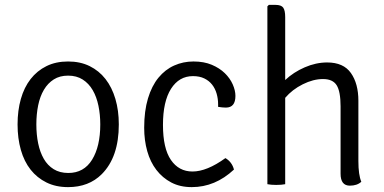

<svg xmlns="http://www.w3.org/2000/svg" viewBox="-20 -755 1572 787"><path d="M397 -41Q344 12 259 12Q209 12 170.5 -7Q132 -26 105.5 -59.5Q79 -93 65.5 -140.5Q52 -188 52 -245Q52 -302 65.5 -349.5Q79 -397 105.5 -431Q132 -465 170.5 -484Q209 -503 259 -503Q309 -503 347.5 -484Q386 -465 412.5 -431Q439 -397 453 -349.5Q467 -302 467 -245Q467 -111 397 -41ZM260 -46Q324 -46 357.5 -100.5Q391 -155 391 -245Q391 -285 383.5 -321.5Q376 -358 360 -385.5Q344 -413 319 -429Q294 -445 259 -445Q225 -445 200.5 -429.5Q176 -414 160 -387Q144 -360 136.5 -323.5Q129 -287 129 -245Q129 -203 136.5 -167Q144 -131 159.5 -104Q175 -77 200 -61.5Q225 -46 260 -46Z M874 -317V-328Q874 -350 868 -371Q862 -392 849.5 -408Q837 -424 817.5 -433.5Q798 -443 771 -443Q714 -443 681 -391Q648 -339 648 -243Q648 -147 680.5 -99.5Q713 -52 769 -52Q828 -52 904 -107Q931 -91 939 -60Q862 12 766 12Q718 12 682 -7Q646 -26 621 -58.5Q596 -91 583.5 -135.5Q571 -180 571 -231Q571 -300 586.5 -351.5Q602 -403 629.5 -436.5Q657 -470 694 -486.5Q731 -503 773 -503Q816 -503 848 -489.5Q880 -476 901.5 -455Q923 -434 934 -409Q945 -384 945 -362Q945 -314 906 -314Q892 -314 874 -317Z M1449 -342V-95Q1449 -38 1461 -10Q1444 6 1414 6Q1376 6 1376 -43V-319Q1376 -380 1360 -405.5Q1344 -431 1304 -431Q1264 -431 1221 -409.5Q1178 -388 1149 -354V0Q1134 3 1112 3Q1091 3 1076 0V-729L1082 -735H1109Q1133 -735 1141 -723.5Q1149 -712 1149 -685V-427Q1183 -459 1229 -479Q1275 -499 1321 -499Q1388 -499 1418.5 -455.5Q1449 -412 1449 -342Z"/></svg>

Font: Signika
Style: Light
Weight: 300
Designer: Anna Giedrys
Foundry: Anna Giedrys
Version: Version 1.001